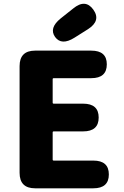

<svg xmlns="http://www.w3.org/2000/svg" viewBox="-20 -1019 670 1039"><path d="M170 0Q86 0 86 -84V-661Q86 -745 170 -745H474Q558 -745 558 -671Q558 -596 474 -596H270Q265 -596 265 -591V-463Q265 -458 270 -458H430Q514 -458 514 -383Q514 -308 430 -308H270Q265 -308 265 -303V-155Q265 -150 270 -150H485Q569 -150 569 -75Q569 0 485 0ZM383 -815Q313 -771 278 -819Q244 -867 308 -919L376 -973Q442 -1027 485 -967Q528 -907 456 -861Z"/></svg>

Font: Resource Han Rounded TW Heavy
Style: Regular
Weight: 900
Designer: Cyano Hao (round all glyphs); Ryoko NISHIZUKA 西塚涼子 (kana, bopomofo & ideographs); Paul D. Hunt (Latin, Greek & Cyrillic)
Foundry: Cyano Hao
Version: 0.990